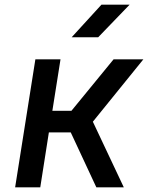

<svg xmlns="http://www.w3.org/2000/svg" viewBox="-20 -805 640 825"><path d="M288 -645H402L537 -785H416ZM45 0H153L190 -236H284L394 0H512L379 -282L596 -550H468L287 -329H205L240 -550H132Z"/></svg>

Font: JetBrains Mono SemiBold
Style: Italic
Weight: 472
Italic angle: -9°
Monospace: yes
Designer: Philipp Nurullin, Konstantin Bulenkov
Foundry: JetBrains
Version: Version 2.305